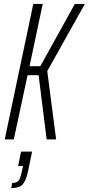

<svg xmlns="http://www.w3.org/2000/svg" viewBox="-20 -708 451 975"><path d="M4 0 149 -688H197L130 -372H185L360 -688H411L220 -347L265 0H217L176 -326H120L50 0ZM37 247 42 221Q58 221 67 215.5Q76 210 81.5 196.5Q87 183 92 158L97 135H72L87 62H143L123 158Q118 184 111 201Q104 218 95.5 228Q87 238 72.5 242.5Q58 247 37 247Z"/></svg>

Font: Saira UltraCondensed Light
Style: Italic
Weight: 300
Width: 1
Italic angle: -12°
Designer: Hector Gatti with collaboration of the Omnibus-Type team
Foundry: Omnibus-Type
Version: Version 1.101